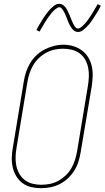

<svg xmlns="http://www.w3.org/2000/svg" viewBox="-20 -981 550 1009"><path d="M195 8Q169 8 143.5 2Q118 -4 98 -19Q78 -34 65 -56Q52 -78 46.5 -103Q41 -128 42 -155Q43 -182 48 -208L105 -553Q109 -578 117 -602.5Q125 -627 138.5 -649.5Q152 -672 171.5 -690.5Q191 -709 214.5 -721Q238 -733 263 -739.5Q288 -746 313 -746Q340 -746 365 -738.5Q390 -731 410.5 -716Q431 -701 444 -679Q457 -657 462.5 -632Q468 -607 467 -580.5Q466 -554 462 -527L404 -182Q400 -157 392.5 -132.5Q385 -108 371 -85.5Q357 -63 337.5 -44.5Q318 -26 294.5 -14Q271 -2 245.5 3Q220 8 195 8ZM196 -10Q219 -10 242 -14.5Q265 -19 286 -30.5Q307 -42 325 -59Q343 -76 355 -97Q367 -118 374 -140Q381 -162 385 -185L442 -530Q446 -554 447 -578Q448 -602 443.5 -624.5Q439 -647 428 -667Q417 -687 398.5 -700.5Q380 -714 357.5 -719.5Q335 -725 311 -725Q288 -725 265.5 -720Q243 -715 222 -703.5Q201 -692 183.5 -675Q166 -658 154 -637.5Q142 -617 135 -595Q128 -573 124 -550L67 -205Q63 -182 62 -158Q61 -134 65.5 -111.5Q70 -89 81 -69Q92 -49 109.5 -35.5Q127 -22 149.5 -16Q172 -10 196 -10ZM390 -813Q383 -813 377 -815.5Q371 -818 366.5 -822Q362 -826 358.5 -830.5Q355 -835 352 -840Q349 -845 346 -850.5Q343 -856 340.5 -861.5Q338 -867 336 -872.5Q334 -878 331.5 -884.5Q329 -891 326.5 -897Q324 -903 321.5 -908.5Q319 -914 316.5 -918.5Q314 -923 310 -929Q306 -935 302 -939Q298 -943 292 -943Q287 -943 285 -941.5Q283 -940 279 -938Q275 -936 270 -932Q265 -928 259.5 -922Q254 -916 251.5 -913.5Q249 -911 247 -907.5Q245 -904 242.5 -901Q240 -898 237 -894.5Q234 -891 231.5 -887Q229 -883 226 -878.5Q223 -874 220 -869.5Q217 -865 214 -860Q211 -855 208 -849.5Q205 -844 201.5 -838.5Q198 -833 194.5 -827Q191 -821 188 -815L171 -823Q177 -835 183 -845Q189 -855 194.5 -864Q200 -873 205 -881Q210 -889 215 -896.5Q220 -904 225 -910Q230 -916 234 -921.5Q238 -927 246 -935Q254 -943 261.5 -949Q269 -955 276 -958Q283 -961 292 -961Q298 -961 304 -958.5Q310 -956 314.5 -952.5Q319 -949 323 -944Q327 -939 330 -934Q333 -929 335.5 -923.5Q338 -918 340.5 -912.5Q343 -907 345.5 -901.5Q348 -896 350.5 -889.5Q353 -883 355.5 -877Q358 -871 360.5 -865.5Q363 -860 365 -855.5Q367 -851 371 -845Q375 -839 379 -835Q383 -831 390 -831Q394 -831 396.5 -832.5Q399 -834 403 -836Q407 -838 411.5 -842Q416 -846 421.5 -852Q427 -858 429.5 -860.5Q432 -863 434.5 -866.5Q437 -870 439.5 -873Q442 -876 444.5 -880Q447 -884 449.5 -887.5Q452 -891 455 -895.5Q458 -900 461 -904.5Q464 -909 467 -914Q470 -919 473 -924.5Q476 -930 479.5 -935.5Q483 -941 486.5 -947Q490 -953 493 -959L510 -951Q504 -939 498.5 -929Q493 -919 487 -910Q481 -901 476 -893Q471 -885 466 -877.5Q461 -870 456.5 -864Q452 -858 447.5 -852.5Q443 -847 435 -839Q427 -831 419.5 -825Q412 -819 405 -816Q398 -813 390 -813Z"/></svg>

Font: Iosevka Curly Slab ThObl
Style: Regular
Weight: 100
Italic angle: -9°
Monospace: yes
Designer: Belleve Invis
Foundry: Belleve Invis
Version: Version 11.0.0; ttfautohint (v1.8.3)